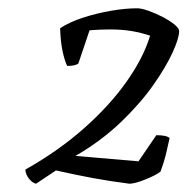

<svg xmlns="http://www.w3.org/2000/svg" viewBox="-20 -789 452 463"><path d="M67 -346Q58 -348 50 -358Q42 -368 41 -380Q121 -425 183 -480Q245 -535 285.5 -592.5Q326 -650 342 -703Q321 -710 298 -714Q275 -718 245 -718Q233 -718 221 -717.5Q209 -717 196 -716L169 -636Q162 -630 142 -630Q136 -642 131 -665Q126 -688 125 -721Q148 -736 180.5 -746.5Q213 -757 247.5 -763Q282 -769 311 -769Q321 -769 338 -763Q355 -757 371.5 -748.5Q388 -740 400 -730.5Q412 -721 412 -714Q412 -697 396 -662Q380 -627 349 -583Q318 -539 271 -494Q224 -449 162 -413L314 -400L357 -463Q382 -463 389 -456Q385 -437 380 -416.5Q375 -396 367 -375Q355 -366 330 -356Q305 -346 292 -346Q245 -352 204.5 -359.5Q164 -367 115 -378Z"/></svg>

Font: Texturina Light
Style: Italic
Weight: 300
Italic angle: -11°
Designer: Guillermo Torres Carreño
Foundry: Omnibus-Type
Version: Version 1.002; ttfautohint (v1.8.3)